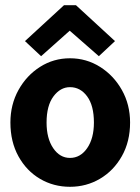

<svg xmlns="http://www.w3.org/2000/svg" viewBox="-20 -706 540 738"><path d="M249 12Q186 12 134 -18.5Q82 -49 51 -105Q20 -161 20 -235Q20 -304 51 -360Q82 -416 134 -449Q186 -482 249 -482Q312 -482 364.5 -449Q417 -416 448.5 -360Q480 -304 480 -235Q480 -162 448.5 -106Q417 -50 364.5 -19Q312 12 249 12ZM249 -99Q289 -99 315 -136.5Q341 -174 341 -235Q341 -300 315 -335.5Q289 -371 249 -371Q212 -371 185.5 -335.5Q159 -300 159 -235Q159 -174 184.5 -136.5Q210 -99 249 -99ZM138 -490 76 -548 226 -686H272L422 -548L360 -490L248 -588Z"/></svg>

Font: Inconsolata Black
Style: Regular
Weight: 900
Monospace: yes
Designer: Raph Levien, Cyreal, Brenton Simpson
Foundry: Raph Levien, Cyreal, Google
Version: Version 3.001; ttfautohint (v1.8.2.53-6de2)